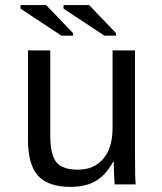

<svg xmlns="http://www.w3.org/2000/svg" viewBox="-20 -727 640 757"><path d="M178.2 -528.3V-193.4Q178.2 -117.2 202.1 -87.6Q226.1 -58.1 287.6 -58.1Q350.6 -58.1 387.2 -101.1Q423.8 -144 423.8 -222.2V-528.3H512.2V-112.8Q512.2 -20.5 515.1 0H432.1Q431.6 -2.4 431.2 -13.2Q430.7 -23.9 429.9 -37.8Q429.2 -51.8 428.2 -90.3H426.8Q396.5 -35.6 356.7 -12.9Q316.9 9.8 257.8 9.8Q170.9 9.8 130.6 -33.4Q90.3 -76.7 90.3 -176.3V-528.3ZM391.6 -586.4 230.5 -692.9V-707H331.5L437.5 -596.2V-586.4ZM222.2 -586.4 61 -692.9V-707H162.1L268.1 -596.2V-586.4Z"/></svg>

Font: Courier New
Style: Regular
Weight: 400
Designer: Steve Matteson
Foundry: Ascender Corporation
Version: Version 2.00.3